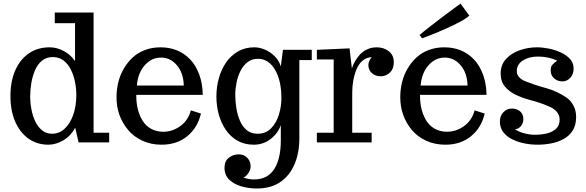

<svg xmlns="http://www.w3.org/2000/svg" viewBox="-20 -806 3319 1087"><path d="M253.9 13.2Q189.5 13.2 141.1 -21.2Q92.8 -55.7 65.9 -117.7Q39.1 -179.7 39.1 -262.2Q39.1 -345.2 66.2 -407.2Q93.3 -469.2 143.1 -503.7Q192.9 -538.1 261.2 -538.1Q301.8 -538.1 341.1 -517.1Q380.4 -496.1 404.8 -460V-674.8H290V-734.9H509.8V-54.7H598.1V0H424.8L405.8 -83Q380.9 -36.6 338.6 -11.7Q296.4 13.2 253.9 13.2ZM274.9 -48.8Q314.9 -48.8 345.7 -77.1Q376.5 -105.5 394.3 -155Q412.1 -204.6 412.1 -268.1Q412.1 -303.7 404.8 -341.3Q397.5 -378.9 381.6 -411.1Q365.7 -443.4 340.3 -463.1Q314.9 -482.9 278.8 -482.9Q242.2 -482.9 217.3 -462.2Q192.4 -441.4 178 -407.7Q163.6 -374 157.2 -335Q150.9 -295.9 150.9 -259.8Q150.9 -223.6 158 -186.5Q165 -149.4 179.9 -118.2Q194.8 -86.9 218.5 -67.9Q242.2 -48.8 274.9 -48.8Z M894.5 13.2Q835 13.2 785.9 -9.5Q736.8 -32.2 705.1 -70.3Q639.6 -149.4 639.6 -255.4Q639.6 -299.3 649.9 -340.8Q660.2 -382.3 681.2 -418Q702.1 -453.6 731.4 -480.7Q760.7 -507.8 801.3 -522.9Q840.8 -538.1 888.7 -538.1Q990.7 -538.1 1056.6 -469.7Q1088.9 -436 1107.9 -384.5Q1127 -333 1127.9 -269H751.5V-265.1Q751.5 -180.2 787.6 -122.1Q805.7 -93.3 835.7 -76.7Q865.7 -60.1 904.8 -60.1Q955.6 -60.1 1000.2 -91.8Q1044.9 -123.5 1060.5 -181.2L1117.7 -163.1Q1098.6 -82.5 1040 -34.7Q981.4 13.2 894.5 13.2ZM754.9 -321.8H1020.5Q1018.6 -392.6 981.7 -436.3Q944.8 -480 891.6 -480Q837.9 -480 799.3 -436.3Q760.7 -392.6 754.9 -321.8Z M1434.1 261.2Q1390.1 261.2 1348.1 249.5Q1306.2 237.8 1278.6 211.9Q1251 186 1251 144Q1251 106.4 1275.1 87.2Q1299.3 67.9 1333 67.9Q1360.4 67.9 1379.6 87.2Q1398.9 106.4 1398.9 136.2Q1398.9 155.3 1385.7 174.6Q1372.6 193.8 1357.9 199.2Q1388.7 210 1418 210Q1494.6 210 1532.2 151.6Q1569.8 93.3 1569.8 -11.2V-98.1Q1554.2 -51.3 1512.2 -19Q1470.2 13.2 1417 13.2Q1364.3 13.2 1324.5 -9.5Q1284.7 -32.2 1258.3 -71Q1231.9 -109.9 1218.5 -158.7Q1205.1 -207.5 1205.1 -259.8Q1205.1 -312.5 1218.8 -362.3Q1232.4 -412.1 1259.5 -451.7Q1286.6 -491.2 1326.9 -514.6Q1367.2 -538.1 1419.9 -538.1Q1449.7 -538.1 1480.2 -524.9Q1510.7 -511.7 1535.2 -487.5Q1559.6 -463.4 1569.8 -430.2L1582 -523.9H1745.1V-465.8H1674.8V-24.9Q1674.8 60.1 1647.2 124.5Q1619.6 189 1566.2 225.1Q1512.7 261.2 1434.1 261.2ZM1438 -48.8Q1485.4 -48.8 1515.1 -79.8Q1544.9 -110.8 1559.1 -157.2Q1573.2 -203.6 1573.2 -250Q1573.2 -349.6 1536.9 -411.4Q1500.5 -473.1 1439.9 -473.1Q1405.8 -473.1 1381.3 -454.1Q1356.9 -435.1 1341.6 -404.5Q1326.2 -374 1319.1 -338.4Q1312 -302.7 1312 -269Q1312 -232.4 1318.1 -193.8Q1324.2 -155.3 1338.4 -122.3Q1352.5 -89.4 1377 -69.1Q1401.4 -48.8 1438 -48.8Z M1773.9 0V-54.7H1869.1V-469.2H1773.9V-523.9L1959 -532.2L1972.2 -418Q1984.4 -459.5 2016.6 -496.1Q2033.7 -515.1 2058.6 -526.6Q2083.5 -538.1 2112.8 -538.1Q2152.3 -538.1 2180.9 -516.1Q2209.5 -494.1 2209.5 -454.1Q2209.5 -416 2187.3 -395Q2165 -374 2134.8 -374Q2106.4 -374 2085.9 -391.6Q2065.4 -409.2 2065.4 -439Q2065.4 -449.2 2070.3 -460Q2075.2 -470.7 2080.1 -476.6L2085.4 -481.9Q2056.2 -481.9 2033.9 -463.6Q2011.7 -445.3 1999 -415Q1974.1 -354.5 1974.1 -280.8V-54.7H2084V0Z M2501 13.2Q2441.4 13.2 2392.3 -9.5Q2343.3 -32.2 2311.5 -70.3Q2246.1 -149.4 2246.1 -255.4Q2246.1 -299.3 2256.3 -340.8Q2266.6 -382.3 2287.6 -418Q2308.6 -453.6 2337.9 -480.7Q2367.2 -507.8 2407.7 -522.9Q2447.3 -538.1 2495.1 -538.1Q2597.2 -538.1 2663.1 -469.7Q2695.3 -436 2714.4 -384.5Q2733.4 -333 2734.4 -269H2357.9V-265.1Q2357.9 -180.2 2394 -122.1Q2412.1 -93.3 2442.1 -76.7Q2472.2 -60.1 2511.2 -60.1Q2562 -60.1 2606.7 -91.8Q2651.4 -123.5 2667 -181.2L2724.1 -163.1Q2705.1 -82.5 2646.5 -34.7Q2587.9 13.2 2501 13.2ZM2361.3 -321.8H2627Q2625 -392.6 2588.1 -436.3Q2551.3 -480 2498 -480Q2444.3 -480 2405.8 -436.3Q2367.2 -392.6 2361.3 -321.8ZM2369.6 -588.9 2355.5 -607.9Q2381.8 -630.4 2417.5 -658.2Q2453.1 -686 2488.5 -712.6Q2523.9 -739.3 2549.3 -757.8L2587.4 -785.6L2636.7 -717.8Q2622.6 -703.1 2586.2 -683.6Q2549.8 -664.1 2506.1 -644.5Q2462.4 -625 2425.3 -610.4Z M3022.5 13.2Q2986.8 13.2 2949.5 5.9Q2912.1 -1.5 2880.4 -17.1Q2848.6 -32.7 2829.3 -57.9Q2810.1 -83 2810.1 -118.7Q2810.1 -150.4 2830.1 -170.9Q2850.1 -191.4 2877 -191.4Q2904.3 -191.4 2923.6 -176.3Q2942.9 -161.1 2942.9 -132.3Q2942.9 -107.4 2928.2 -91.1Q2913.6 -74.7 2895 -74.7Q2913.6 -61 2945.6 -52Q2977.5 -43 3009.8 -43Q3043.9 -43 3075.7 -50.5Q3107.4 -58.1 3127.9 -76.9Q3148.4 -95.7 3148.4 -128.9Q3148.4 -152.3 3134 -170.7Q3119.6 -189 3096.2 -199.7Q3072.8 -210.4 3042.7 -221.2Q3012.7 -231.9 2981.4 -239.7Q2940.4 -250.5 2902.1 -268.3Q2863.8 -286.1 2839.1 -315.4Q2814.5 -344.7 2814.5 -389.2Q2814.5 -439.5 2845 -472.4Q2875.5 -505.4 2922.6 -521.7Q2969.7 -538.1 3019.5 -538.1Q3050.8 -538.1 3086.7 -531Q3122.6 -523.9 3154.5 -509.3Q3186.5 -494.6 3207 -472.2Q3227.5 -449.7 3227.5 -418.5Q3227.5 -385.7 3208.7 -365.5Q3189.9 -345.2 3164.6 -345.2Q3136.7 -345.2 3117.2 -362.1Q3097.7 -378.9 3097.7 -408.2Q3097.7 -428.2 3107.7 -439.7Q3117.7 -451.2 3134.8 -462.4Q3086.4 -485.8 3025.4 -485.8Q2975.1 -485.8 2940.4 -463.9Q2905.8 -441.9 2905.8 -401.9Q2905.8 -382.8 2920.2 -367.9Q2934.6 -353 2958.5 -344.2Q2981.9 -335 3012 -325Q3042 -314.9 3073.7 -306.6Q3105.5 -297.9 3135.5 -283.4Q3165.5 -269 3189.5 -252Q3212.9 -234.9 3227.3 -207Q3241.7 -179.2 3241.7 -144Q3241.7 -97.7 3222.4 -67.1Q3203.1 -36.6 3170.9 -19Q3138.7 -1.5 3100.1 5.9Q3061.5 13.2 3022.5 13.2Z"/></svg>

Font: Trocchi
Style: Regular
Weight: 400
Designer: Vernon Adams
Foundry: Vernon Adams
Version: Version 1.101; ttfautohint (v1.8.4.7-5d5b);gftools[0.9.27]